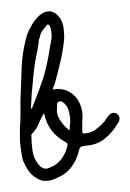

<svg xmlns="http://www.w3.org/2000/svg" viewBox="-20 -325 233 343"><path d="M127 -124Q127.9 -116.2 127 -108.4Q127 -99.6 127 -91.8Q127 -87.9 127.9 -86.9Q129.9 -85.9 132.8 -86.9Q144.5 -87.9 152.3 -94.7Q160.2 -100.6 167 -108.4Q168.9 -111.3 169.9 -113.3Q171.9 -116.2 173.8 -118.2Q176.8 -122.1 180.7 -123Q183.6 -124 188.5 -122.1Q192.4 -119.1 193.4 -115.2Q193.4 -114.3 193.4 -112.3Q193.4 -110.4 192.4 -107.4Q192.4 -107.4 192.4 -106.4Q192.4 -106.4 191.4 -106.4Q181.6 -88.9 167 -77.1Q152.3 -65.4 130.9 -64.5Q126 -63.5 124 -62.5Q122.1 -60.5 121.1 -56.6Q117.2 -39.1 107.4 -26.4Q97.7 -13.7 81.1 -6.8Q71.3 -2 62.5 -2Q59.6 -2 56.6 -2Q44.9 -4.9 35.2 -14.6Q28.3 -22.5 24.4 -31.2Q19.5 -40 18.6 -49.8Q16.6 -61.5 15.6 -73.2Q15.6 -80.1 15.6 -87.9Q15.6 -91.8 15.6 -96.7Q16.6 -109.4 16.6 -122.1Q16.6 -134.8 16.6 -147.5Q17.6 -174.8 18.6 -202.1Q19.5 -229.5 26.4 -255.9Q29.3 -267.6 35.2 -277.3Q40 -287.1 48.8 -295.9Q57.6 -304.7 67.4 -304.7Q69.3 -304.7 70.3 -304.7Q81.1 -302.7 88.9 -290Q92.8 -282.2 93.8 -273.4Q94.7 -265.6 94.7 -256.8Q92.8 -235.4 87.9 -214.8Q83 -193.4 77.1 -172.9Q76.2 -170.9 75.2 -169.9Q75.2 -168 74.2 -165Q94.7 -168.9 109.4 -157.2Q124 -145.5 127 -124ZM37.1 -85.9Q36.1 -85 36.1 -85Q36.1 -84 36.1 -83Q36.1 -69.3 38.1 -55.7Q40 -42 48.8 -31.2Q52.7 -26.4 57.6 -24.4Q62.5 -22.5 68.4 -25.4Q82 -30.3 89.8 -41Q97.7 -51.8 100.6 -65.4Q100.6 -67.4 100.6 -68.4Q99.6 -69.3 98.6 -70.3Q82 -79.1 72.3 -91.8Q62.5 -104.5 58.6 -123Q52.7 -113.3 48.8 -103.5Q44.9 -93.8 37.1 -85.9ZM38.1 -133.8Q48.8 -160.2 57.6 -186.5Q65.4 -213.9 69.3 -241.2Q71.3 -250 72.3 -258.8Q72.3 -267.6 70.3 -275.4Q68.4 -280.3 66.4 -281.2Q64.5 -282.2 61.5 -277.3Q57.6 -273.4 54.7 -268.6Q51.8 -263.7 50.8 -257.8Q48.8 -252.9 48.8 -247.1Q47.9 -241.2 46.9 -235.4Q41 -209 39.1 -183.6Q36.1 -157.2 35.2 -130.9Q37.1 -130.9 37.1 -131.8Q37.1 -132.8 38.1 -133.8ZM103.5 -124Q102.5 -128.9 100.6 -132.8Q98.6 -136.7 94.7 -140.6Q92.8 -141.6 90.8 -143.6Q87.9 -144.5 85.9 -143.6Q83 -142.6 82 -140.6Q82 -137.7 82 -135.7Q80.1 -121.1 86.9 -111.3Q92.8 -100.6 104.5 -91.8Q104.5 -100.6 105.5 -108.4Q105.5 -116.2 103.5 -124Z"/></svg>

Font: Chain Script-Pehr4
Style: Regular
Weight: 400
Designer: Pehr
Version: Version 1.0